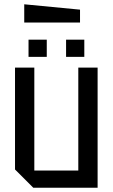

<svg xmlns="http://www.w3.org/2000/svg" viewBox="-20 -875 525 895"><path d="M435 -560V0H135L50 -85V-560H140V-80H345V-560ZM113 -610V-690H198V-610ZM288 -610V-690H373V-610ZM353 -770H93V-855L353 -830Z"/></svg>

Font: Tektur SemiCondensed
Style: Regular
Weight: 400
Width: 4
Designer: Adam Jagosz
Foundry: Adam Jagosz
Version: Version 1.005;gftools[0.9.30]